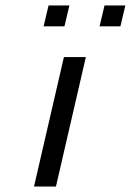

<svg xmlns="http://www.w3.org/2000/svg" viewBox="-20 -680 477 700"><path d="M104 0 213 -472H293L184 0ZM139 -584 157 -660H233L215 -584ZM343 -584 361 -660H437L419 -584Z"/></svg>

Font: Coval
Style: Light Italic
Weight: 300
Foundry: Context Ltd
Version: Version 001.000